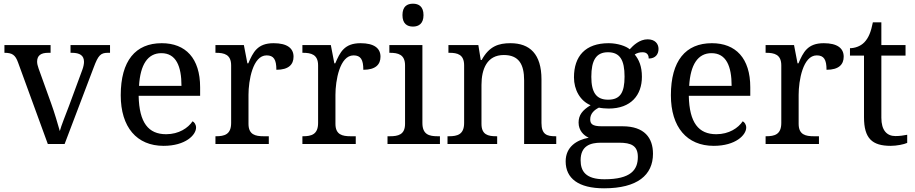

<svg xmlns="http://www.w3.org/2000/svg" viewBox="-20 -780 4957 1040"><path d="M78 -441 239 0H330L488 -416C512 -480 525 -494 564 -494H576V-536H362V-494H369C413 -494 435 -479 435 -445C435 -434 432 -418 426 -402L354 -207C336 -159 311 -98 304 -70C294 -105 275 -171 257 -220L189 -409C184 -424 181 -435 181 -446C181 -479 201 -494 241 -494H254V-536H4V-494C46 -494 63 -483 78 -441Z M866 10C985 10 1042 -49 1042 -89C1042 -106 1032 -119 1023 -123C999 -87 949 -53 880 -53C784 -53 734 -115 731 -261H1064V-307C1064 -465 985 -546 856 -546C714 -546 634 -451 634 -264C634 -91 721 10 866 10ZM963 -315H733C740 -430 780 -492 854 -492C934 -492 963 -421 963 -315Z M1147 0H1436V-42H1408C1364 -42 1326 -50 1326 -109V-266C1326 -343 1349 -480 1424 -480C1463 -480 1477 -457 1477 -402C1544 -402 1570 -431 1570 -473C1570 -519 1535 -546 1462 -546C1374 -546 1351 -497 1325 -437H1320L1301 -536H1147V-494H1150C1194 -494 1232 -485 1232 -426V-114C1232 -51 1195 -42 1150 -42H1147Z M1618 0H1907V-42H1879C1835 -42 1797 -50 1797 -109V-266C1797 -343 1820 -480 1895 -480C1934 -480 1948 -457 1948 -402C2015 -402 2041 -431 2041 -473C2041 -519 2006 -546 1933 -546C1845 -546 1822 -497 1796 -437H1791L1772 -536H1618V-494H1621C1665 -494 1703 -485 1703 -426V-114C1703 -51 1666 -42 1621 -42H1618Z M2217 -636C2248 -636 2274 -652 2274 -698C2274 -745 2248 -760 2217 -760C2185 -760 2160 -745 2160 -698C2160 -652 2185 -636 2217 -636ZM2079 0H2363V-42H2350C2305 -42 2268 -51 2268 -114V-536H2089V-494H2092C2136 -494 2174 -485 2174 -426V-109C2174 -50 2136 -42 2092 -42H2079Z M2404 0H2673V-42H2668C2624 -42 2588 -50 2588 -109V-320C2588 -406 2618 -482 2709 -482C2790 -482 2819 -432 2819 -345V0H2993V-42H2988C2943 -42 2913 -51 2913 -114V-350C2913 -487 2850 -546 2745 -546C2681 -546 2630 -530 2589 -455H2584L2571 -536H2409V-494H2414C2458 -494 2494 -485 2494 -426V-114C2494 -51 2457 -42 2412 -42H2404Z M3252 240C3433 240 3517 168 3517 53C3517 -33 3471 -96 3352 -96H3239C3187 -96 3177 -110 3177 -134C3177 -164 3198 -184 3224 -197C3237 -194 3261 -192 3277 -192C3398 -192 3457 -265 3457 -364C3457 -421 3441 -457 3418 -485C3431 -493 3444 -497 3461 -497C3488 -497 3494 -478 3494 -463C3531 -463 3547 -487 3547 -515C3547 -543 3528 -567 3488 -567C3444 -567 3410 -534 3391 -513C3372 -530 3325 -546 3277 -546C3151 -546 3089 -476 3089 -361C3089 -294 3122 -234 3179 -210C3134 -183 3114 -156 3114 -116C3114 -73 3142 -46 3169 -34C3103 -22 3044 16 3044 94C3044 186 3113 240 3252 240ZM3274 -240C3210 -240 3183 -279 3183 -364C3183 -453 3209 -497 3273 -497C3338 -497 3363 -455 3363 -365C3363 -278 3339 -240 3274 -240ZM3254 191C3152 191 3125 147 3125 88C3125 9 3179 -7 3235 -7H3333C3399 -7 3435 9 3435 70C3435 140 3397 191 3254 191Z M3846 10C3965 10 4022 -49 4022 -89C4022 -106 4012 -119 4003 -123C3979 -87 3929 -53 3860 -53C3764 -53 3714 -115 3711 -261H4044V-307C4044 -465 3965 -546 3836 -546C3694 -546 3614 -451 3614 -264C3614 -91 3701 10 3846 10ZM3943 -315H3713C3720 -430 3760 -492 3834 -492C3914 -492 3943 -421 3943 -315Z M4127 0H4416V-42H4388C4344 -42 4306 -50 4306 -109V-266C4306 -343 4329 -480 4404 -480C4443 -480 4457 -457 4457 -402C4524 -402 4550 -431 4550 -473C4550 -519 4515 -546 4442 -546C4354 -546 4331 -497 4305 -437H4300L4281 -536H4127V-494H4130C4174 -494 4212 -485 4212 -426V-114C4212 -51 4175 -42 4130 -42H4127Z M4805 10C4837 10 4877 2 4894 -6V-50C4873 -46 4854 -43 4830 -43C4784 -43 4754 -74 4754 -142V-479H4885V-536H4754V-659H4708C4698 -608 4685 -575 4662 -551C4640 -528 4608 -519 4584 -519V-479H4660V-145C4660 -30 4704 10 4805 10Z"/></svg>

Font: Noto Serif Balinese
Style: Regular
Weight: 400
Designer: Monotype Design Team
Foundry: Monotype Imaging Inc.
Version: Version 2.005